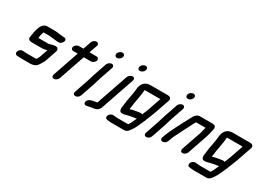

<svg xmlns="http://www.w3.org/2000/svg" viewBox="-17 -1474 3312 2419"><g transform="rotate(30 1638.5 -265.0)"><path d="M503 -332C487 -332 473 -329 457 -326C447 -324 428 -316 418 -316C413 -315 406 -313 401 -312H259C260 -333 263 -358 272 -383L279 -405H352C359 -404 366 -404 373 -404C386 -404 397 -402 408 -400L429 -398C442 -397 454 -394 466 -394C476 -394 489 -391 498 -391H504C529 -391 555 -411 564 -436C573 -461 560 -481 535 -481H521C514 -483 507 -484 501 -484C469 -484 439 -494 406 -494H386C379 -495 372 -495 366 -495H281C258 -495 236 -483 217 -460C207 -447 200 -436 196 -425L182 -383C180 -376 178 -368 176 -360L172 -344C171 -338 171 -332 170 -327C166 -310 165 -289 161 -272C154 -239 177 -222 214 -222H365C374 -222 382 -223 391 -225C405 -228 420 -229 434 -235L394 -118C391 -108 384 -98 379 -90C376 -84 372 -76 369 -72C362 -71 356 -70 353 -70H228C223 -70 217 -70 212 -71C202 -71 188 -74 177 -74H171C146 -75 118 -54 110 -30C102 -6 115 15 138 16H144C160 16 179 20 197 20H322C365 20 403 10 427 -20C439 -38 453 -54 464 -77C470 -89 478 -102 484 -118L538 -277C547 -304 531 -332 503 -332Z M857 -594 817 -479H752C728 -479 699 -458 691 -434C683 -410 697 -389 721 -389H786L655 -8C647 16 659 37 683 37C707 37 737 16 745 -8L875 -387H979C1003 -387 1032 -408 1040 -432C1048 -456 1034 -477 1010 -477H906L947 -594C955 -618 940 -639 916 -639C892 -639 865 -618 857 -594Z M1162 -448 1099 -265C1082 -217 1072 -170 1054 -123L997 45C988 70 1002 90 1027 90C1052 90 1078 70 1087 45L1144 -121C1162 -168 1172 -217 1189 -265L1252 -448C1260 -472 1247 -493 1223 -493C1199 -493 1170 -472 1162 -448ZM1209 -637C1200 -611 1215 -589 1241 -589C1266 -589 1292 -609 1301 -634C1310 -660 1296 -682 1270 -682C1245 -682 1218 -662 1209 -637Z M1468 -442 1309 20 1293 23 1274 26C1242 33 1208 36 1187 60C1154 97 1175 137 1217 124C1251 116 1287 111 1324 105C1347 101 1380 76 1389 50L1558 -442C1566 -466 1554 -487 1530 -487C1506 -487 1476 -466 1468 -442ZM1543 -639C1534 -613 1547 -591 1573 -591C1598 -591 1625 -611 1634 -636C1643 -662 1630 -684 1604 -684C1579 -684 1552 -664 1543 -639Z M1873 -132C1856 -144 1828 -135 1804 -132L1789 -130C1788 -129 1784 -128 1781 -128C1753 -125 1727 -118 1701 -109C1704 -123 1705 -129 1706 -143L1709 -165C1710 -180 1712 -190 1715 -208C1723 -244 1728 -282 1734 -316L1740 -352C1742 -366 1743 -379 1744 -390C1745 -402 1744 -405 1747 -413H1974L1911 -229C1900 -197 1885 -166 1873 -132ZM2001 -230 2077 -449C2082 -463 2081 -474 2074 -484C2062 -501 2051 -503 2019 -503H1782C1724 -503 1679 -477 1659 -419C1648 -386 1651 -368 1646 -337C1640 -301 1637 -268 1628 -230C1620 -199 1618 -172 1614 -145L1612 -124L1610 -109C1601 -65 1600 -18 1643 -15C1669 -15 1694 -22 1715 -28C1731 -33 1755 -36 1773 -41L1788 -43C1802 -45 1815 -47 1828 -49C1831 -49 1836 -50 1840 -51C1821 -14 1806 33 1782 64H1617C1608 64 1583 61 1576 60L1567 58C1555 57 1542 60 1530 67C1490 90 1486 143 1523 147L1533 149C1545 150 1574 154 1586 154H1774C1803 154 1822 138 1838 118C1858 92 1873 70 1889 38C1907 -3 1926 -41 1944 -83L1947 -94C1966 -141 1985 -183 2001 -230Z M2194 -448 2131 -265C2114 -217 2104 -170 2086 -123L2029 45C2020 70 2034 90 2059 90C2084 90 2110 70 2119 45L2176 -121C2194 -168 2204 -217 2221 -265L2284 -448C2292 -472 2279 -493 2255 -493C2231 -493 2202 -472 2194 -448ZM2241 -637C2232 -611 2247 -589 2273 -589C2298 -589 2324 -609 2333 -634C2342 -660 2328 -682 2302 -682C2277 -682 2250 -662 2241 -637Z M2326 -7 2336 -34C2338 -39 2340 -47 2345 -58C2348 -68 2352 -77 2356 -85C2375 -126 2400 -174 2420 -214C2437 -249 2460 -286 2475 -321C2485 -342 2496 -362 2508 -382C2508 -383 2509 -384 2510 -385H2647C2647 -383 2645 -375 2645 -373L2639 -349C2634 -331 2631 -312 2624 -292L2526 -8C2518 16 2531 37 2555 37C2579 37 2608 16 2616 -8L2713 -291C2727 -331 2735 -371 2743 -407C2755 -452 2741 -475 2695 -475H2519C2481 -478 2449 -447 2432 -413C2431 -411 2430 -408 2428 -404C2420 -392 2415 -382 2409 -370C2403 -357 2395 -344 2389 -330L2382 -318C2373 -303 2359 -277 2351 -259C2316 -187 2274 -115 2246 -34L2236 -7C2228 17 2242 38 2266 38C2290 38 2318 17 2326 -7Z M3070 -132C3053 -144 3025 -135 3001 -132L2986 -130C2985 -129 2981 -128 2978 -128C2950 -125 2924 -118 2898 -109C2901 -123 2902 -129 2903 -143L2906 -165C2907 -180 2909 -190 2912 -208C2920 -244 2925 -282 2931 -316L2937 -352C2939 -366 2940 -379 2941 -390C2942 -402 2941 -405 2944 -413H3171L3108 -229C3097 -197 3082 -166 3070 -132ZM3198 -230 3274 -449C3279 -463 3278 -474 3271 -484C3259 -501 3248 -503 3216 -503H2979C2921 -503 2876 -477 2856 -419C2845 -386 2848 -368 2843 -337C2837 -301 2834 -268 2825 -230C2817 -199 2815 -172 2811 -145L2809 -124L2807 -109C2798 -65 2797 -18 2840 -15C2866 -15 2891 -22 2912 -28C2928 -33 2952 -36 2970 -41L2985 -43C2999 -45 3012 -47 3025 -49C3028 -49 3033 -50 3037 -51C3018 -14 3003 33 2979 64H2814C2805 64 2780 61 2773 60L2764 58C2752 57 2739 60 2727 67C2687 90 2683 143 2720 147L2730 149C2742 150 2771 154 2783 154H2971C3000 154 3019 138 3035 118C3055 92 3070 70 3086 38C3104 -3 3123 -41 3141 -83L3144 -94C3163 -141 3182 -183 3198 -230Z"/></g></svg>

Font: Electronic
Style: BlkSuIt
Weight: 900
Version: Version 1.011